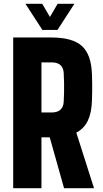

<svg xmlns="http://www.w3.org/2000/svg" viewBox="-20 -999 547 1019"><path d="M50 0V-800H253Q365 -800 414.8 -754.8Q464.5 -709.5 468 -605Q469 -577 469.2 -556Q469.5 -535 469.2 -514Q469 -493 468 -465Q466 -400 446.2 -358.5Q426.5 -317 385 -295L479 0H320L244 -270H200V0ZM200 -402H253Q284.5 -402 300.5 -416.5Q316.5 -431 318 -457Q319.5 -481.5 320 -508.2Q320.5 -535 320 -561.8Q319.5 -588.5 318 -613Q316.5 -639.5 300.5 -653.8Q284.5 -668 253 -668H200ZM205 -840 115 -979H204L245 -909L286 -979H375L285 -840Z"/></svg>

Font: Big Shoulders Text Thin Black
Style: Regular
Weight: 900
Version: Version 2.002